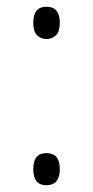

<svg xmlns="http://www.w3.org/2000/svg" viewBox="-20 -542 278 572"><path d="M79.1 -38.1Q79.1 -85.9 118.2 -85.9Q158.2 -85.9 158.2 -38.1Q158.2 9.8 118.2 9.8Q79.1 9.8 79.1 -38.1ZM79.1 -474.1Q79.1 -522 118.2 -522Q158.2 -522 158.2 -474.1Q158.2 -448.2 146.7 -437Q135.3 -425.8 118.2 -425.8Q101.6 -425.8 90.3 -437Q79.1 -448.2 79.1 -474.1Z"/></svg>

Font: Zoram GWeb Light
Style: Regular
Weight: 300
Foundry: Ascender Corporation
Version: Version 1.000